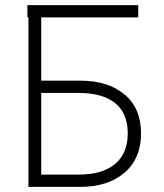

<svg xmlns="http://www.w3.org/2000/svg" viewBox="-20 -730 640 750"><path d="M87 -662V-710H520V-662H141V-415H293Q402 -415 466.5 -361Q531 -307 531 -209Q531 -111 466.5 -55.5Q402 0 293 0H91V-662ZM141 -367V-48H287Q380 -48 429.5 -89.5Q479 -131 479 -209Q479 -288 429.5 -327.5Q380 -367 287 -367Z"/></svg>

Font: Geist Mono UltraLight
Style: Regular
Weight: 200
Monospace: yes
Designer: Basement.studio, Andrés Briganti, Mateo Zaragoza
Foundry: Basement.studio, Vercel, Andrés Briganti, Guido Ferreyra, Mateo Zaragoza
Version: Version 1.400; ttfautohint (v1.8.4.7-5d5b)